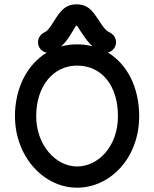

<svg xmlns="http://www.w3.org/2000/svg" viewBox="-20 -851 709 883"><path d="M334.5 -85.4C237.3 -85.4 146.5 -182.6 146.5 -316.9C146.5 -452.6 223.1 -549.3 334.5 -549.3C449.2 -549.3 522.5 -455.6 522.5 -316.9C522.5 -176.8 431.2 -85.4 334.5 -85.4ZM334.5 12.2C485.8 12.2 620.1 -123 620.1 -316.9C620.1 -448.2 565.4 -555.7 476.1 -609.4C497.1 -614.3 513.7 -633.8 513.7 -656.7C513.7 -676.8 501.5 -693.8 484.4 -701.7C471.7 -707.5 460.9 -718.8 449.2 -735.4C415 -783.2 397 -831.1 332 -831.1C269 -831.1 247.6 -782.7 215.3 -733.4C204.1 -717.3 195.3 -707 183.6 -701.7C166.5 -693.8 154.8 -676.8 154.8 -656.7C154.8 -632.8 171.4 -613.3 194.8 -608.9C105.5 -554.7 48.8 -446.8 48.8 -316.9C48.8 -130.9 180.7 12.2 334.5 12.2ZM260.7 -637.2C274.4 -649.4 285.6 -663.1 296.4 -678.7C321.8 -717.8 327.1 -733.4 332 -733.4C336.4 -733.4 341.8 -718.3 370.1 -678.7C380.4 -664.6 391.6 -650.4 405.3 -638.2C382.8 -644 359.4 -647 334.5 -647C308.6 -647 283.7 -643.6 260.7 -637.2Z"/></svg>

Font: Velvelyne Book
Style: Bold
Weight: 700
Designer: Manon Van der Borght et Mariel Nils
Foundry: Velvetyne
Version: Version 1.070;Glyphs 3.3.1 (3343)